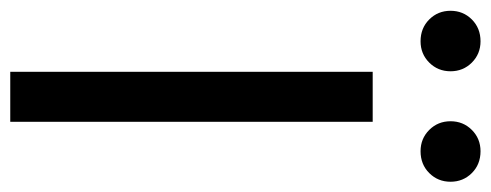

<svg xmlns="http://www.w3.org/2000/svg" viewBox="-320 -630 934 365"><g transform="rotate(90 146.5 -447.0)"><path d="M195 0H100V-689H195ZM99 -837Q99 -813 82.5 -796.5Q66 -780 42 -780Q17 -780 0.5 -796.5Q-16 -813 -16 -837Q-16 -861 0.5 -877.5Q17 -894 42 -894Q66 -894 82.5 -877.5Q99 -861 99 -837ZM309 -837Q309 -813 292.5 -796.5Q276 -780 251 -780Q227 -780 210.5 -796.5Q194 -813 194 -837Q194 -861 210.5 -877.5Q227 -894 251 -894Q276 -894 292.5 -877.5Q309 -861 309 -837Z"/></g></svg>

Font: Fira GO
Style: Regular
Weight: 400
Designer: Carrois Corporate
Foundry: Carrois Corporate GbR
Version: Version 0.300